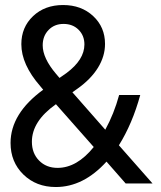

<svg xmlns="http://www.w3.org/2000/svg" viewBox="-20 -730 640 764"><path d="M480 0 403.8 -86.9Q312 14.2 202.1 14.2Q124 14.2 73 -35.6Q22 -85.4 22 -161.1Q22 -278.3 151.9 -373L140.1 -387.2Q64.9 -473.6 64.9 -554.2Q64.9 -621.6 111.6 -665.8Q158.2 -710 231 -710Q303.7 -710 350.8 -666Q397.9 -622.1 397.9 -555.2Q397.9 -505.9 369.6 -460.2Q341.3 -414.6 288.1 -377L268.1 -362.8L398.9 -213.9Q433.6 -276.9 454.1 -352.1H538.1Q506.8 -237.8 453.1 -151.9L586.9 0ZM209 -62Q286.1 -62 353 -145L202.1 -315.9V-314.9Q106.9 -247.6 106.9 -166Q106.9 -120.1 135.5 -91.1Q164.1 -62 209 -62ZM149.9 -549.8Q149.9 -498.5 203.1 -436L216.8 -419.9L244.1 -439Q315.9 -492.2 315.9 -553.2Q315.9 -588.4 292.7 -611.6Q269.5 -634.8 232.9 -634.8Q196.3 -634.8 173.1 -610.6Q149.9 -586.4 149.9 -549.8Z"/></svg>

Font: CommitMono
Style: Regular
Weight: 400
Monospace: yes
Designer: Eigil Nikolajsen
Foundry: Eigil Nikolajsen
Version: Version 1.143